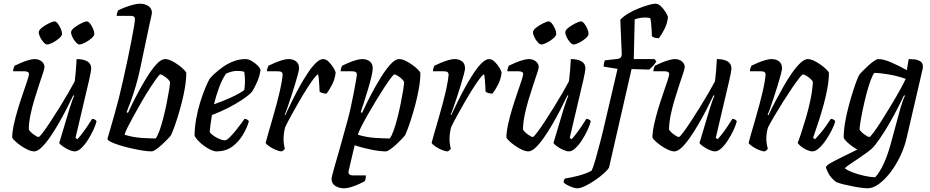

<svg xmlns="http://www.w3.org/2000/svg" viewBox="-20 -820 5040 1040"><path d="M165 0Q150 0 130.5 -9Q111 -18 92.5 -31Q74 -44 61 -56.5Q48 -69 46 -75Q46 -104 55 -145.5Q64 -187 77.5 -231.5Q91 -276 105 -316Q119 -356 128 -384Q137 -412 137 -419Q137 -434 110 -434H51Q51 -442 54 -451Q57 -460 59 -464Q73 -471 93 -479.5Q113 -488 133.5 -494Q154 -500 167 -500Q190 -500 205.5 -487.5Q221 -475 221 -456Q221 -449 212.5 -423.5Q204 -398 191.5 -360.5Q179 -323 166 -280Q153 -237 144.5 -195Q136 -153 136 -118Q145 -104 163 -91Q181 -78 189 -78Q194 -78 211.5 -101Q229 -124 253 -160.5Q277 -197 302.5 -238Q328 -279 350 -317Q372 -355 385 -380Q388 -403 391 -439Q394 -475 395 -500Q432 -500 453 -487.5Q474 -475 474 -449Q474 -437 463 -387.5Q452 -338 432.5 -258Q413 -178 389 -73L399 -66Q409 -76 424 -95.5Q439 -115 454 -137.5Q469 -160 479 -176Q488 -176 494.5 -172Q501 -168 503 -163Q498 -142 485 -114.5Q472 -87 455 -60.5Q438 -34 419.5 -17Q401 0 385 0Q372 0 353 -8.5Q334 -17 319 -28Q304 -39 301 -46L357 -233Q365 -257 371.5 -276Q378 -295 382 -301L377 -304Q361 -270 340 -229Q319 -188 295.5 -147.5Q272 -107 248.5 -73.5Q225 -40 203.5 -20Q182 0 165 0ZM410 -579Q402 -579 391 -591Q380 -603 372.5 -618.5Q365 -634 365 -645Q365 -657 382.5 -670.5Q400 -684 420.5 -694Q441 -704 450 -704Q459 -704 468.5 -691.5Q478 -679 484.5 -663.5Q491 -648 491 -637Q491 -626 475.5 -612.5Q460 -599 440.5 -589Q421 -579 410 -579ZM235 -579Q227 -579 216 -591Q205 -603 197.5 -618.5Q190 -634 190 -645Q190 -657 207.5 -670.5Q225 -684 245.5 -694Q266 -704 275 -704Q284 -704 293.5 -691.5Q303 -679 309.5 -663.5Q316 -648 316 -637Q316 -626 300.5 -612.5Q285 -599 265.5 -589Q246 -579 235 -579Z M801 0Q780 0 749.5 -5Q719 -10 686.5 -17.5Q654 -25 625.5 -34Q597 -43 579.5 -52Q562 -61 562 -68Q566 -82 576.5 -118Q587 -154 600 -200Q613 -246 624 -289Q636 -338 648.5 -393Q661 -448 672 -501.5Q683 -555 692 -600.5Q701 -646 706 -677Q711 -708 711 -718Q711 -734 689 -734H612Q612 -742 615 -751Q618 -760 620 -764Q634 -771 655.5 -779.5Q677 -788 700 -794Q723 -800 738 -800Q764 -800 783.5 -787.5Q803 -775 803 -749Q803 -746 799.5 -731.5Q796 -717 790 -689L738 -443Q729 -400 716 -356Q703 -312 689.5 -274.5Q676 -237 666 -213L673 -208Q693 -252 719 -302Q745 -352 773 -397.5Q801 -443 827 -471.5Q853 -500 874 -500Q889 -500 908 -491Q927 -482 945 -469Q963 -456 975.5 -443.5Q988 -431 989 -425Q989 -388 981.5 -344Q974 -300 962.5 -256.5Q951 -213 939 -175.5Q927 -138 917.5 -114Q908 -90 905 -86Q900 -79 886.5 -65Q873 -51 856.5 -36Q840 -21 825 -10.5Q810 0 801 0ZM823 -70Q833 -82 844 -112.5Q855 -143 865 -182.5Q875 -222 883 -262Q891 -302 896 -333Q901 -364 901 -376Q894 -390 875 -403.5Q856 -417 848 -417Q844 -417 829 -396.5Q814 -376 792.5 -343Q771 -310 748.5 -271Q726 -232 705.5 -195Q685 -158 671 -130Q657 -102 655 -90Q701 -76 747 -73Q793 -70 823 -70Z M1152 0Q1138 0 1114.5 -12Q1091 -24 1068.5 -43.5Q1046 -63 1034 -84Q1034 -128 1042.5 -175.5Q1051 -223 1064.5 -266.5Q1078 -310 1092 -343.5Q1106 -377 1116 -394Q1125 -405 1144 -422.5Q1163 -440 1188.5 -458Q1214 -476 1245 -488Q1276 -500 1310 -500Q1326 -500 1344.5 -489Q1363 -478 1376.5 -464Q1390 -450 1391 -441Q1387 -408 1372.5 -375.5Q1358 -343 1345 -323Q1328 -304 1293 -280.5Q1258 -257 1214.5 -235Q1171 -213 1128 -197Q1123 -168 1120 -143.5Q1117 -119 1116 -105Q1122 -95 1137 -84.5Q1152 -74 1169 -67Q1186 -60 1198 -60Q1208 -60 1224 -76Q1240 -92 1257.5 -113.5Q1275 -135 1288 -153Q1301 -171 1304 -176Q1313 -176 1319.5 -172Q1326 -168 1328 -163Q1319 -130 1297 -92Q1275 -54 1239.5 -27Q1204 0 1152 0ZM1139 -255Q1188 -272 1232.5 -292.5Q1277 -313 1303 -332Q1304 -340 1305.5 -353Q1307 -366 1307 -375Q1307 -410 1303 -431Q1293 -434 1284 -435Q1275 -436 1265 -436Q1237 -436 1204 -421Q1182 -388 1166 -344Q1150 -300 1139 -255Z M1506 0Q1493 0 1473 -8.5Q1453 -17 1437.5 -28Q1422 -39 1419 -46Q1422 -59 1431 -90.5Q1440 -122 1453 -166Q1466 -210 1479 -259Q1488 -292 1495.5 -325.5Q1503 -359 1507 -383.5Q1511 -408 1511 -414Q1511 -425 1505 -429.5Q1499 -434 1482 -434H1426Q1426 -442 1429 -451Q1432 -460 1434 -464Q1448 -471 1468 -479.5Q1488 -488 1508.5 -494Q1529 -500 1542 -500Q1568 -500 1584 -487.5Q1600 -475 1600 -449Q1600 -442 1593.5 -417Q1587 -392 1577 -359.5Q1567 -327 1556 -293.5Q1545 -260 1536 -234.5Q1527 -209 1522 -199L1525 -196Q1541 -230 1561 -271Q1581 -312 1603.5 -352.5Q1626 -393 1648.5 -426.5Q1671 -460 1692 -480Q1713 -500 1730 -500Q1746 -500 1761 -485Q1776 -470 1786.5 -452.5Q1797 -435 1798 -426Q1794 -391 1779 -362Q1764 -333 1749 -313Q1734 -313 1724.5 -316.5Q1715 -320 1711 -324Q1711 -332 1710 -349.5Q1709 -367 1707.5 -386.5Q1706 -406 1703 -417Q1696 -416 1680 -395Q1664 -374 1643 -341Q1622 -308 1600 -270Q1578 -232 1558 -195.5Q1538 -159 1525 -132Q1521 -118 1518.5 -101.5Q1516 -85 1516 -66Q1516 -39 1523 -15Q1522 -12 1517.5 -7.5Q1513 -3 1506 0Z M1844 200Q1818 200 1797 187.5Q1776 175 1776 149Q1776 139 1789.5 92Q1803 45 1823 -25Q1843 -95 1864 -173Q1871 -198 1879.5 -236.5Q1888 -275 1895.5 -314Q1903 -353 1908 -381.5Q1913 -410 1913 -414Q1913 -425 1907 -429.5Q1901 -434 1884 -434H1825Q1825 -442 1828 -451Q1831 -460 1833 -464Q1847 -471 1867 -479.5Q1887 -488 1907.5 -494Q1928 -500 1941 -500Q1967 -500 1983 -487.5Q1999 -475 1999 -449Q1999 -434 1991 -401Q1983 -368 1971.5 -330Q1960 -292 1949.5 -259.5Q1939 -227 1934 -213L1941 -208Q1961 -252 1987 -302Q2013 -352 2041 -397.5Q2069 -443 2095 -471.5Q2121 -500 2142 -500Q2157 -500 2176 -491Q2195 -482 2213 -469Q2231 -456 2243.5 -443.5Q2256 -431 2257 -425Q2257 -388 2249.5 -344Q2242 -300 2230.5 -256.5Q2219 -213 2207 -175.5Q2195 -138 2185.5 -114Q2176 -90 2173 -86Q2168 -79 2154.5 -65Q2141 -51 2124.5 -36Q2108 -21 2093 -10.5Q2078 0 2069 0Q2037 0 1988.5 -10Q1940 -20 1901 -33L1869 103Q1865 119 1872.5 124.5Q1880 130 1889 130H1962Q1962 138 1960.5 146.5Q1959 155 1957 160Q1947 167 1926 176.5Q1905 186 1882.5 193Q1860 200 1844 200ZM2091 -70Q2101 -82 2112 -112.5Q2123 -143 2133 -182.5Q2143 -222 2151 -262Q2159 -302 2164 -333Q2169 -364 2169 -376Q2162 -390 2143 -403.5Q2124 -417 2116 -417Q2112 -417 2096.5 -396.5Q2081 -376 2059.5 -343Q2038 -310 2014.5 -271Q1991 -232 1970 -195Q1949 -158 1935 -130Q1921 -102 1919 -90Q1966 -76 2013 -73Q2060 -70 2091 -70Z M2405 0Q2392 0 2372 -8.5Q2352 -17 2336.5 -28Q2321 -39 2318 -46Q2321 -59 2330 -90.5Q2339 -122 2352 -166Q2365 -210 2378 -259Q2387 -292 2394.5 -325.5Q2402 -359 2406 -383.5Q2410 -408 2410 -414Q2410 -425 2404 -429.5Q2398 -434 2381 -434H2325Q2325 -442 2328 -451Q2331 -460 2333 -464Q2347 -471 2367 -479.5Q2387 -488 2407.5 -494Q2428 -500 2441 -500Q2467 -500 2483 -487.5Q2499 -475 2499 -449Q2499 -442 2492.5 -417Q2486 -392 2476 -359.5Q2466 -327 2455 -293.5Q2444 -260 2435 -234.5Q2426 -209 2421 -199L2424 -196Q2440 -230 2460 -271Q2480 -312 2502.5 -352.5Q2525 -393 2547.5 -426.5Q2570 -460 2591 -480Q2612 -500 2629 -500Q2645 -500 2660 -485Q2675 -470 2685.5 -452.5Q2696 -435 2697 -426Q2693 -391 2678 -362Q2663 -333 2648 -313Q2633 -313 2623.5 -316.5Q2614 -320 2610 -324Q2610 -332 2609 -349.5Q2608 -367 2606.5 -386.5Q2605 -406 2602 -417Q2595 -416 2579 -395Q2563 -374 2542 -341Q2521 -308 2499 -270Q2477 -232 2457 -195.5Q2437 -159 2424 -132Q2420 -118 2417.5 -101.5Q2415 -85 2415 -66Q2415 -39 2422 -15Q2421 -12 2416.5 -7.5Q2412 -3 2405 0Z M2842 0Q2827 0 2807.5 -9Q2788 -18 2769.5 -31Q2751 -44 2738 -56.5Q2725 -69 2723 -75Q2723 -104 2732 -145.5Q2741 -187 2754.5 -231.5Q2768 -276 2782 -316Q2796 -356 2805 -384Q2814 -412 2814 -419Q2814 -434 2787 -434H2728Q2728 -442 2731 -451Q2734 -460 2736 -464Q2750 -471 2770 -479.5Q2790 -488 2810.5 -494Q2831 -500 2844 -500Q2867 -500 2882.5 -487.5Q2898 -475 2898 -456Q2898 -449 2889.5 -423.5Q2881 -398 2868.5 -360.5Q2856 -323 2843 -280Q2830 -237 2821.5 -195Q2813 -153 2813 -118Q2822 -104 2840 -91Q2858 -78 2866 -78Q2871 -78 2888.5 -101Q2906 -124 2930 -160.5Q2954 -197 2979.5 -238Q3005 -279 3027 -317Q3049 -355 3062 -380Q3065 -403 3068 -439Q3071 -475 3072 -500Q3109 -500 3130 -487.5Q3151 -475 3151 -449Q3151 -437 3140 -387.5Q3129 -338 3109.5 -258Q3090 -178 3066 -73L3076 -66Q3086 -76 3101 -95.5Q3116 -115 3131 -137.5Q3146 -160 3156 -176Q3165 -176 3171.5 -172Q3178 -168 3180 -163Q3175 -142 3162 -114.5Q3149 -87 3132 -60.5Q3115 -34 3096.5 -17Q3078 0 3062 0Q3049 0 3030 -8.5Q3011 -17 2996 -28Q2981 -39 2978 -46L3034 -233Q3042 -257 3048.5 -276Q3055 -295 3059 -301L3054 -304Q3038 -270 3017 -229Q2996 -188 2972.5 -147.5Q2949 -107 2925.5 -73.5Q2902 -40 2880.5 -20Q2859 0 2842 0ZM3087 -579Q3079 -579 3068 -591Q3057 -603 3049.5 -618.5Q3042 -634 3042 -645Q3042 -657 3059.5 -670.5Q3077 -684 3097.5 -694Q3118 -704 3127 -704Q3136 -704 3145.5 -691.5Q3155 -679 3161.5 -663.5Q3168 -648 3168 -637Q3168 -626 3152.5 -612.5Q3137 -599 3117.5 -589Q3098 -579 3087 -579ZM2912 -579Q2904 -579 2893 -591Q2882 -603 2874.5 -618.5Q2867 -634 2867 -645Q2867 -657 2884.5 -670.5Q2902 -684 2922.5 -694Q2943 -704 2952 -704Q2961 -704 2970.5 -691.5Q2980 -679 2986.5 -663.5Q2993 -648 2993 -637Q2993 -626 2977.5 -612.5Q2962 -599 2942.5 -589Q2923 -579 2912 -579Z M3106 200Q3098 200 3082.5 195Q3067 190 3053 182.5Q3039 175 3033 168Q3033 160 3035.5 154.5Q3038 149 3040 147Q3074 142 3114 131.5Q3154 121 3184 105Q3194 85 3206.5 41Q3219 -3 3233 -57.5Q3247 -112 3258 -161Q3276 -240 3292 -305.5Q3308 -371 3325 -447L3250 -459Q3250 -470 3252 -479.5Q3254 -489 3256 -493L3326 -501Q3337 -503 3341.5 -507.5Q3346 -512 3348 -524L3340 -713Q3355 -730 3381.5 -746Q3408 -762 3438 -774Q3468 -786 3493 -793Q3518 -800 3530 -800Q3546 -800 3561 -785Q3576 -770 3586.5 -752.5Q3597 -735 3598 -726Q3594 -691 3579 -662Q3564 -633 3549 -613Q3534 -613 3524.5 -616.5Q3515 -620 3511 -624Q3511 -632 3510 -652Q3509 -672 3507 -692.5Q3505 -713 3502 -722Q3490 -725 3474 -725Q3459 -725 3445.5 -722.5Q3432 -720 3418 -715L3413 -500H3526L3535 -487Q3528 -474 3516 -461.5Q3504 -449 3495 -443L3401 -446L3279 87Q3273 99 3252 118Q3231 137 3203.5 156Q3176 175 3149.5 187.5Q3123 200 3106 200Z M3633 0Q3618 0 3598.5 -9Q3579 -18 3560.5 -31Q3542 -44 3529 -56.5Q3516 -69 3514 -75Q3514 -104 3523 -145.5Q3532 -187 3545.5 -231.5Q3559 -276 3573 -316Q3587 -356 3596 -384Q3605 -412 3605 -419Q3605 -434 3578 -434H3519Q3519 -442 3522 -451Q3525 -460 3527 -464Q3541 -471 3561 -479.5Q3581 -488 3601.5 -494Q3622 -500 3635 -500Q3658 -500 3673.5 -487.5Q3689 -475 3689 -456Q3689 -449 3680.5 -423.5Q3672 -398 3659.5 -360.5Q3647 -323 3634 -280Q3621 -237 3612.5 -195Q3604 -153 3604 -118Q3613 -104 3631 -91Q3649 -78 3657 -78Q3662 -78 3679.5 -101Q3697 -124 3721 -160.5Q3745 -197 3770.5 -238Q3796 -279 3818 -317Q3840 -355 3853 -380Q3856 -403 3859 -439Q3862 -475 3863 -500Q3900 -500 3921 -487.5Q3942 -475 3942 -449Q3942 -437 3931 -387.5Q3920 -338 3900.5 -258Q3881 -178 3857 -73L3867 -66Q3877 -76 3892 -95.5Q3907 -115 3922 -137.5Q3937 -160 3947 -176Q3956 -176 3962.5 -172Q3969 -168 3971 -163Q3966 -142 3953 -114.5Q3940 -87 3923 -60.5Q3906 -34 3887.5 -17Q3869 0 3853 0Q3840 0 3821 -8.5Q3802 -17 3787 -28Q3772 -39 3769 -46L3825 -233Q3833 -257 3839.5 -276Q3846 -295 3850 -301L3845 -304Q3829 -270 3808 -229Q3787 -188 3763.5 -147.5Q3740 -107 3716.5 -73.5Q3693 -40 3671.5 -20Q3650 0 3633 0Z M4122 0Q4109 0 4089 -8.5Q4069 -17 4053.5 -28Q4038 -39 4035 -46Q4038 -59 4047 -90.5Q4056 -122 4069 -166Q4082 -210 4095 -259Q4104 -292 4111.5 -325.5Q4119 -359 4123 -383.5Q4127 -408 4127 -414Q4127 -425 4121 -429.5Q4115 -434 4098 -434H4042Q4042 -442 4045 -451Q4048 -460 4050 -464Q4064 -471 4084 -479.5Q4104 -488 4124.5 -494Q4145 -500 4158 -500Q4184 -500 4200 -487.5Q4216 -475 4216 -449Q4216 -442 4209.5 -417Q4203 -392 4193 -359.5Q4183 -327 4172 -293.5Q4161 -260 4152 -234.5Q4143 -209 4138 -199L4142 -195Q4158 -230 4179.5 -270.5Q4201 -311 4224 -351.5Q4247 -392 4270.5 -425.5Q4294 -459 4316 -479.5Q4338 -500 4355 -500Q4370 -500 4389 -491Q4408 -482 4426 -469Q4444 -456 4456.5 -443.5Q4469 -431 4470 -425Q4470 -388 4462 -343.5Q4454 -299 4441.5 -253.5Q4429 -208 4416.5 -169.5Q4404 -131 4395 -105Q4386 -79 4384 -73L4395 -66Q4405 -76 4421.5 -95.5Q4438 -115 4454 -137.5Q4470 -160 4480 -176Q4489 -176 4495.5 -172Q4502 -168 4504 -163Q4499 -142 4485 -114.5Q4471 -87 4453 -60.5Q4435 -34 4416 -17Q4397 0 4381 0Q4368 0 4350 -8Q4332 -16 4318 -27.5Q4304 -39 4301 -47Q4306 -58 4318 -94Q4330 -130 4344.5 -178.5Q4359 -227 4370 -279.5Q4381 -332 4383 -376Q4379 -386 4368 -395Q4357 -404 4346 -410.5Q4335 -417 4329 -417Q4325 -417 4308.5 -396Q4292 -375 4269.5 -342Q4247 -309 4222.5 -270Q4198 -231 4176 -194Q4154 -157 4140 -130Q4131 -100 4131 -70Q4131 -56 4133 -42.5Q4135 -29 4139 -15Q4138 -12 4133.5 -7.5Q4129 -3 4122 0Z M4679 200Q4670 200 4649 197.5Q4628 195 4602 190Q4576 185 4551 179Q4526 173 4509 166Q4481 144 4468.5 121Q4456 98 4454 85Q4457 75 4484.5 60Q4512 45 4550 26.5Q4588 8 4624 -10Q4598 -24 4575 -44.5Q4552 -65 4550 -75Q4550 -112 4557.5 -156Q4565 -200 4576.5 -243.5Q4588 -287 4600 -324.5Q4612 -362 4621.5 -386Q4631 -410 4634 -414Q4639 -421 4652.5 -435Q4666 -449 4682.5 -464Q4699 -479 4714 -489.5Q4729 -500 4738 -500Q4766 -500 4808.5 -481.5Q4851 -463 4892 -440L4902 -500Q4913 -500 4931 -498.5Q4949 -497 4964 -488.5Q4979 -480 4979 -460Q4979 -458 4979 -454.5Q4979 -451 4978 -448L4891 -73Q4880 -24 4857 24.5Q4834 73 4804 112.5Q4774 152 4741.5 176Q4709 200 4679 200ZM4689 -78Q4694 -78 4712.5 -103Q4731 -128 4756 -167.5Q4781 -207 4807.5 -251Q4834 -295 4855 -333Q4876 -371 4886 -393Q4840 -409 4793 -417Q4746 -425 4716 -425Q4706 -413 4695 -382.5Q4684 -352 4673.5 -312Q4663 -272 4654.5 -232Q4646 -192 4641 -161Q4636 -130 4636 -118Q4645 -104 4663 -91Q4681 -78 4689 -78ZM4721 140Q4771 84 4806 -45L4857 -233Q4864 -257 4871 -276Q4878 -295 4882 -301L4877 -304Q4857 -262 4830.5 -211.5Q4804 -161 4774 -112.5Q4744 -64 4714 -27Q4703 -14 4681 2.5Q4659 19 4633.5 36Q4608 53 4586.5 67.5Q4565 82 4556 91Q4568 102 4598 113.5Q4628 125 4662.5 132.5Q4697 140 4721 140Z"/></svg>

Font: Texturina 72pt 72pt Medium
Style: Italic
Weight: 500
Italic angle: -11°
Designer: Guillermo Torres Carreño
Foundry: Omnibus-Type
Version: Version 1.002; ttfautohint (v1.8.3)